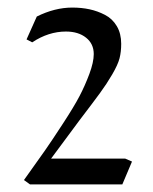

<svg xmlns="http://www.w3.org/2000/svg" viewBox="-20 -902 407 512"><path d="M43.9 -421.9Q81.5 -474.6 99.9 -500.7Q118.2 -526.9 147.9 -572.5Q177.7 -618.2 192.1 -645.8Q206.5 -673.3 218.3 -704.8Q230 -736.3 230 -757.8Q230 -785.2 209.5 -801.5Q189 -817.9 155.8 -817.9Q109.4 -817.9 65.9 -789.1L50.8 -796.9L78.1 -857.9Q126 -881.8 172.9 -881.8Q197.3 -881.8 218.8 -877.2Q240.2 -872.6 260 -862.3Q279.8 -852.1 291.5 -832.3Q303.2 -812.5 303.2 -785.2Q303.2 -763.7 298.8 -746.6Q294.4 -729.5 279.3 -703.6Q264.2 -677.7 246.8 -654.1Q229.5 -630.4 191.9 -581.1L116.2 -479H314L332 -471.2L306.2 -410.2H60.1Z"/></svg>

Font: Dehuti
Style: Bold
Weight: 700
Version: Version 1.2